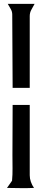

<svg xmlns="http://www.w3.org/2000/svg" viewBox="-20 -824 215 988"><path d="M45 -372Q45 -467 44 -560.5Q43 -654 43 -749Q43 -765 35 -778Q27 -791 20 -804H158Q150 -789 141.5 -774Q133 -759 133 -741V-372ZM16 143 42 106Q45 74 44.5 41Q44 8 44 -24Q44 -90 44.5 -154Q45 -218 45 -284H133V78Q133 95 139 112Q145 129 155 143Q138 144 120.5 144Q103 144 86 144Q69 144 51 143.5Q33 143 16 143Z"/></svg>

Font: Teutonic
Style: Regular
Weight: 400
Designer: Peter Wiegel
Foundry: Peter Wiegel
Version: 1.000